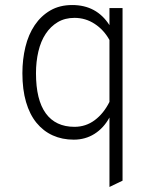

<svg xmlns="http://www.w3.org/2000/svg" viewBox="-20 -543 609 763"><path d="M273 12Q227 12 189.5 -5Q152 -22 125 -55Q98 -88 83.5 -137.5Q69 -187 69 -252Q69 -307 81 -356.5Q93 -406 118 -443Q143 -480 180 -501.5Q217 -523 267 -523Q364 -523 415 -443V-511H467V175Q454 181 441 187.5Q428 194 415 200V-76Q392 -34 355.5 -11Q319 12 273 12ZM276 -39Q321 -39 356.5 -65.5Q392 -92 415 -138V-384Q393 -424 356.5 -448Q320 -472 276 -472Q238 -472 209.5 -455Q181 -438 161.5 -408.5Q142 -379 132.5 -338.5Q123 -298 123 -252Q123 -146 162 -92.5Q201 -39 276 -39Z"/></svg>

Font: Transpass ExtraLight
Style: Regular
Weight: 200
Designer: Delve Withrington
Foundry: Delve Fonts
Version: Version 1.001;December 18, 2019;FontCreator 12.0.0.2547 64-b